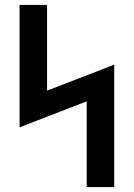

<svg xmlns="http://www.w3.org/2000/svg" viewBox="-20 -755 540 775"><path d="M330 0V-346L59 -241V-735H170V-389L441 -494V0Z"/></svg>

Font: Iosevka Custom
Style: Bold
Weight: 700
Monospace: yes
Designer: Belleve Invis
Foundry: Belleve Invis
Version: Version 30.3.3; ttfautohint (v1.8.3)